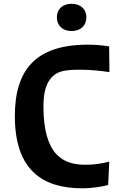

<svg xmlns="http://www.w3.org/2000/svg" viewBox="-20 -976 660 1008"><path d="M441 -741.5C166.5 -741.5 58 -608.5 58 -366.5C58 -79 207.5 12.5 411.5 12.5C469 12.5 514.5 3.5 548 -4.5L553.5 -127.5C516 -117 471 -111 429.5 -111C313.5 -111 208 -158.5 208 -419.5C208 -519.5 237 -558 260 -578C287.5 -603 325 -610 401 -610C459.5 -610 507.5 -604 554.5 -597.5L553 -732.5C521 -737.5 485.5 -741.5 441 -741.5ZM278.5 -885C278.5 -841 309.5 -813 356 -813C402 -813 433.5 -841 433.5 -885C433.5 -929 402 -956 356 -956C309.5 -956 278.5 -929 278.5 -885Z"/></svg>

Font: Monaspace Argon
Style: Bold
Weight: 700
Designer: Riley Cran & the Lettermatic Team
Foundry: Lettermatic
Version: Version 1.000 (Monaspace Argon)